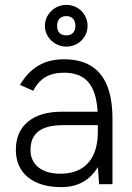

<svg xmlns="http://www.w3.org/2000/svg" viewBox="-20 -755 541 787"><path d="M381 -75V-268Q381 -332 366.5 -374Q352 -416 321.5 -436.5Q291 -457 242 -457Q197 -457 166.5 -439Q136 -421 116 -383L62 -407Q93 -460 137.5 -486Q182 -512 242 -512Q309 -512 353 -485Q397 -458 419 -404Q441 -350 441 -268V0H386ZM45 -141Q45 -215 94.5 -256Q144 -297 232 -297H382V-242H240Q170 -242 137.5 -216.5Q105 -191 105 -141Q105 -95 137.5 -69Q170 -43 228 -43Q276 -43 310.5 -62.5Q345 -82 363 -120.5Q381 -159 381 -214H416Q416 -111 367 -49.5Q318 12 232 12Q144 12 94.5 -28.5Q45 -69 45 -141ZM164 -649Q164 -672 176 -692Q188 -712 208 -723.5Q228 -735 252 -735Q276 -735 296 -723.5Q316 -712 327.5 -692Q339 -672 339 -649Q339 -626 327.5 -606.5Q316 -587 296 -575.5Q276 -564 252 -564Q228 -564 208 -575.5Q188 -587 176 -606.5Q164 -626 164 -649ZM289 -649Q289 -668 279 -678.5Q269 -689 252 -689Q234 -689 224 -678.5Q214 -668 214 -649Q214 -630 224 -620Q234 -610 252 -610Q269 -610 279 -620Q289 -630 289 -649Z"/></svg>

Font: Oak Sans Light
Style: Regular
Weight: 400
Designer: Erik Kennedy, Walven
Foundry: Erik Kennedy, Walven
Version: Version 1.100;Glyphs 3.1.2 (3151)